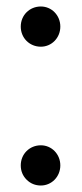

<svg xmlns="http://www.w3.org/2000/svg" viewBox="-20 -566 253 592"><path d="M62 -12C74 0 89 6 106 6C139 6 166 -21 166 -56C166 -91 139 -118 106 -118C71 -118 44 -91 44 -56C44 -39 50 -24 62 -12ZM44 -484C44 -449 71 -422 106 -422C139 -422 166 -449 166 -484C166 -519 139 -546 106 -546C71 -546 44 -519 44 -484Z"/></svg>

Font: Poppins
Style: Regular
Weight: 400
Designer: Ninad Kale (Devanagari), Jonny Pinhorn (Latin)
Foundry: Indian Type Foundry
Version: 4.004